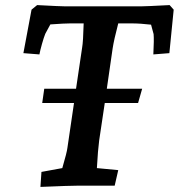

<svg xmlns="http://www.w3.org/2000/svg" viewBox="-20 -730 703 755"><path d="M143 -54 225 -69Q243 -131 245 -148L271 -325H146L154 -381H279L303 -543Q307 -565 309 -638H257Q234 -638 178 -634L158 -597Q152 -582 145 -557Q138 -532 135 -516L72 -521L104 -692L126 -710Q219 -705 238 -705H533Q552 -705 647 -710L663 -692L646 -521L583 -516Q586 -574 584 -596L574 -633Q532 -638 496 -638H445Q428 -573 423 -540L400 -381H539L523 -325H392L370 -178Q365 -141 361 -69L445 -61L431 0H291Q257 0 139 5Z"/></svg>

Font: Andada Pro
Style: Bold Italic
Weight: 700
Italic angle: -7°
Designer: Carolina Giovagnoli
Foundry: Huerta Tipografica
Version: Version 3.005; ttfautohint (v1.8.4)